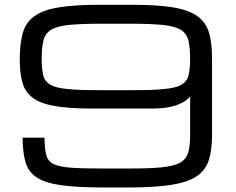

<svg xmlns="http://www.w3.org/2000/svg" viewBox="-20 -786 1009 821"><path d="M417.5 15.6Q313 15.6 240.2 5.9Q172.4 -3.9 137.7 -26.9Q101.6 -50.3 89.4 -91.8Q76.7 -135.7 76.7 -197.3H170.4Q170.4 -150.4 177.7 -123.5Q184.1 -97.2 209.5 -84.5Q232.4 -72.8 284.7 -68.8Q326.2 -65.4 422.4 -65.4H528.8Q623 -65.4 668.9 -70.3Q720.7 -75.2 748 -89.4Q774.4 -103 784.2 -131.8Q793 -160.6 793 -207V-373Q748 -321.8 631.3 -321.8H373.5Q271.5 -321.8 210 -333.5Q148.9 -344.2 117.2 -370.1Q85.4 -395 75.2 -435.5Q64.5 -473.6 64.5 -533.2Q64.5 -597.2 77.1 -644Q89.4 -688.5 125 -715.3Q160.6 -742.2 228 -753.9Q295.4 -765.6 405.3 -765.6H545.9Q655.8 -765.6 723.1 -753.9Q790.5 -742.2 826.2 -715.3Q862.3 -688 874.5 -644Q886.7 -601.6 886.7 -533.2V-207Q886.7 -145.5 872.6 -100.1Q858.4 -57.6 820.3 -31.7Q783.2 -6.8 712.9 4.4Q638.7 15.6 533.7 15.6ZM793 -533.2Q793 -577.6 786.1 -611.8Q778.8 -641.6 754.4 -657.7Q730 -673.3 679.2 -679.2Q621.6 -684.6 541 -684.6H410.2Q329.6 -684.6 272 -679.2Q221.2 -673.3 196.8 -657.7Q171.9 -641.1 165.5 -611.8Q158.2 -582 158.2 -533.2Q158.2 -493.2 165 -463.4Q171.4 -437.5 195.8 -423.3Q219.7 -409.7 270 -405.3Q314 -400.4 407.7 -400.4H543.5Q637.2 -400.4 681.2 -405.3Q731.4 -409.7 755.4 -423.3Q779.8 -437.5 786.1 -463.4Q793 -493.2 793 -533.2Z"/></svg>

Font: Michroma+
Style: Regular
Weight: 400
Designer: beogot
Foundry: beogot
Version: Version